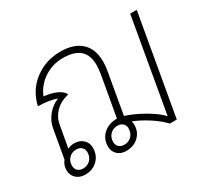

<svg xmlns="http://www.w3.org/2000/svg" viewBox="-124 -768 1028 961"><g transform="rotate(-30 390.0 -288.0)"><path d="M753 -576 652 0H612Q583 -31 539 -59.5Q495 -88 452 -105Q455 -95 455 -84Q455 -43 427 -16.5Q399 10 356 10Q325 10 305.5 -8Q286 -26 286 -55Q286 -99 316.5 -126.5Q347 -154 395 -154L436 -386Q441 -418 441 -437Q441 -495 409 -523.5Q377 -552 311 -552Q252 -552 203 -520Q154 -488 132 -434Q173 -430 203 -416.5Q233 -403 243 -384L242 -380Q197 -370 168 -341Q139 -312 132 -273L109 -145Q127 -154 147 -154Q178 -154 198 -135.5Q218 -117 218 -88Q218 -45 190 -17.5Q162 10 118 10Q87 10 67 -8.5Q47 -27 47 -56Q47 -86 65 -107L94 -273Q101 -311 127 -342.5Q153 -374 189 -388Q172 -396 142.5 -400.5Q113 -405 83 -405Q102 -488 166.5 -537Q231 -586 317 -586Q395 -586 436.5 -547Q478 -508 478 -437Q478 -412 474 -389L432 -148Q484 -131 537 -100.5Q590 -70 621 -38L715 -576ZM141 -122Q115 -122 98.5 -105Q82 -88 82 -62Q82 -44 93.5 -33Q105 -22 124 -22Q150 -22 166.5 -39Q183 -56 183 -82Q183 -100 171.5 -111Q160 -122 141 -122ZM421 -82Q421 -100 409.5 -111Q398 -122 379 -122Q353 -122 336.5 -105Q320 -88 320 -62Q320 -44 331.5 -33Q343 -22 362 -22Q388 -22 404.5 -39Q421 -56 421 -82Z"/></g></svg>

Font: Sarabun Thin
Style: Italic
Weight: 250
Italic angle: -10°
Designer: Suppakit Chalermlarp | Katatrad Co.,Ltd.
Foundry: Cadson Demak Co.,Ltd.
Version: Version 1.000; ttfautohint (v1.6)